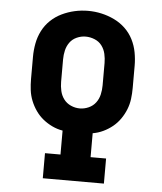

<svg xmlns="http://www.w3.org/2000/svg" viewBox="-53 -792 706 839"><g transform="rotate(5 300.0 -373.0)"><path d="M166 0V-110H234V-215Q210 -219 188 -229.5Q166 -240 147.5 -255Q129 -270 115 -290Q101 -310 92 -332.5Q83 -355 80 -379Q77 -403 77 -427V-525Q77 -554 82.5 -583.5Q88 -613 101.5 -639.5Q115 -666 136.5 -686.5Q158 -707 185 -720Q212 -733 241 -739.5Q270 -746 300 -746Q330 -746 359 -739.5Q388 -733 415 -720Q442 -707 463.5 -686.5Q485 -666 498.5 -639.5Q512 -613 517.5 -583.5Q523 -554 523 -525V-427Q523 -403 520 -379Q517 -355 508 -332.5Q499 -310 485 -290Q471 -270 452.5 -255Q434 -240 412 -229.5Q390 -219 366 -215V-110H434V0ZM300 -318Q320 -318 339 -326.5Q358 -335 370 -351Q382 -367 386.5 -387Q391 -407 391 -427V-525Q391 -545 386.5 -565Q382 -585 370 -601Q358 -617 338.5 -625Q319 -633 299 -633Q279 -633 260 -624.5Q241 -616 229.5 -600Q218 -584 213.5 -564.5Q209 -545 209 -525V-427Q209 -407 213.5 -387Q218 -367 230 -351Q242 -335 261 -326.5Q280 -318 300 -318Z"/></g></svg>

Font: Iosevka Curly Slab XBdEx
Style: Regular
Weight: 800
Width: 7
Monospace: yes
Designer: Belleve Invis
Foundry: Belleve Invis
Version: Version 11.0.0; ttfautohint (v1.8.3)